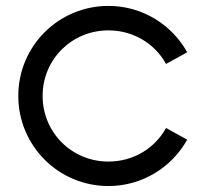

<svg xmlns="http://www.w3.org/2000/svg" viewBox="-20 -623 683 651"><path d="M347.7 7.8C462.4 7.8 562.5 -55.7 614.7 -149.4L543 -189C505.4 -120.6 432.6 -75.2 347.7 -75.2C223.6 -75.2 124.5 -173.3 124.5 -297.9C124.5 -421.9 223.6 -520 347.7 -520C432.6 -520 505.4 -474.6 543 -406.2L614.7 -445.8C562.5 -539.6 462.4 -603 347.7 -603C178.7 -603 42 -466.8 42 -297.9C42 -128.4 178.7 7.8 347.7 7.8Z"/></svg>

Font: Now Medium
Style: Regular
Weight: 500
Designer: Alfredo Marco Pradil
Foundry: Alfredo Marco Pradil
Version: Version 1.200;hotconv 1.0.109;makeotfexe 2.5.65596